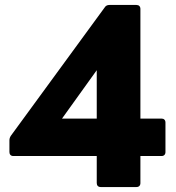

<svg xmlns="http://www.w3.org/2000/svg" viewBox="-20 -754 709 774"><path d="M530 0C540 0 546 -6 546 -16V-125H631C641 -125 647 -131 647 -141V-260C647 -270 641 -276 631 -276H546V-718C546 -728 540 -734 530 -734H421C413 -734 406 -731 402 -724L24 -207C20 -201 18 -195 18 -188V-141C18 -131 24 -125 34 -125H370V-16C370 -6 376 0 386 0ZM230 -276 370 -471V-276Z"/></svg>

Font: LINE Seed Sans TH ExtraBold
Style: Regular
Weight: 800
Designer: Dalton Maag Ltd | Thai characters by Cadson Demak Co.,Ltd.
Foundry: Dalton Maag Ltd
Version: Version 1.003